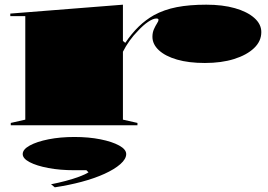

<svg xmlns="http://www.w3.org/2000/svg" viewBox="-20 -535 1144 820"><path d="M26 0V-10L88 -24V-466H24V-477L505 -515V-360L515 -352Q543 -393 572.5 -421.5Q602 -450 637 -470Q681 -494 735 -504.5Q789 -515 861 -515Q931 -515 983.5 -500Q1036 -485 1066 -458.5Q1096 -432 1096 -398Q1096 -359 1065 -329.5Q1034 -300 980 -283Q926 -266 855 -266Q786 -266 736 -280.5Q686 -295 658.5 -320.5Q631 -346 631 -378Q631 -396 637.5 -410.5Q644 -425 650.5 -435Q657 -445 657 -450Q657 -456 648 -456Q634 -456 613 -442Q592 -428 569 -403Q550 -384 533.5 -361Q517 -338 505 -314V-24L567 -10V0ZM214 265 198 252Q229 246 261 237.5Q293 229 318.5 219.5Q344 210 358 201L349 192H298Q236 192 186 182.5Q136 173 106.5 157.5Q77 142 77 123Q77 103 107 86.5Q137 70 187 60Q237 50 298 50Q359 50 409 60Q459 70 489 86.5Q519 103 519 123Q519 144 494 166Q469 188 426 207.5Q383 227 328.5 241.5Q274 256 214 265Z"/></svg>

Font: Kalnia Expanded SemiBold
Style: Regular
Weight: 600
Width: 7
Designer: Frida Medrano
Foundry: Frida Medrano
Version: Version 1.105